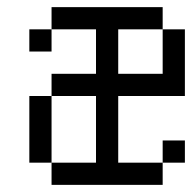

<svg xmlns="http://www.w3.org/2000/svg" viewBox="-20 -520 540 540"><path d="M500 -62.5V-125H437.5V-62.5H312.5V-250H500V-437.5H437.5Q437.5 -437.5 437.5 -312.5H312.5Q312.5 -312.5 312.5 -437.5H437.5V-500H125V-437.5H62.5V-375H125V-437.5H250Q250 -437.5 250 -312.5H125V-250H62.5V-62.5H125V0H437.5V-62.5ZM125 -62.5V-250H250V-62.5Z"/></svg>

Font: UnifontExMono
Style: Regular
Weight: 500
Version: Version 15.0.06